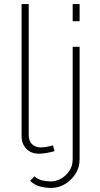

<svg xmlns="http://www.w3.org/2000/svg" viewBox="-20 -750 492 943"><path d="M86 -730H121V-89Q121 -57 137.5 -41.5Q154 -26 181 -26Q195 -26 211 -29Q227 -32 240 -36L248 -8Q233 -3 210 1Q187 5 172 5Q133 5 109.5 -19Q86 -43 86 -82ZM337 -646V-730H371V-646ZM232 173Q202 173 175 165.5Q148 158 128 138L149 116Q166 131 187.5 136Q209 141 229 141Q256 141 280.5 127Q305 113 321 88.5Q337 64 337 33V-520H371V32Q371 73 350 105Q329 137 297.5 155Q266 173 232 173Z"/></svg>

Font: Raleway ExtraLight
Style: Regular
Weight: 200
Designer: Matt McInerney, Pablo Impallari, Rodrigo Fuenzalida
Foundry: Matt McInerney, Pablo Impallari, Rodrigo Fuenzalida
Version: Version 4.026